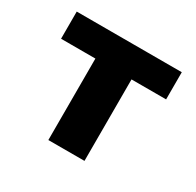

<svg xmlns="http://www.w3.org/2000/svg" viewBox="-103 -537 661 649"><g transform="rotate(30 227.5 -212.0)"><path d="M157 0V-424H298V0ZM23 -318V-424H433V-318Z"/></g></svg>

Font: Ysabeau Infant ExtraBold
Style: Regular
Weight: 800
Designer: Christian Thalmann (Catharsis Fonts)
Version: Version 2.001;gftools[0.9.30]; featfreeze: ss01,ss02,lnum